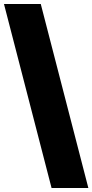

<svg xmlns="http://www.w3.org/2000/svg" viewBox="-20 -828 466 968"><path d="M240 120 0 -808H185.5L425.5 120Z"/></svg>

Font: Encode Sans ExtraBold
Style: Regular
Weight: 800
Designer: Multiple Designers
Foundry: Impallari Type
Version: Version 2.000